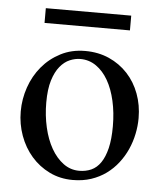

<svg xmlns="http://www.w3.org/2000/svg" viewBox="-48 -646 595 703"><g transform="rotate(5 250.0 -295.0)"><path d="M465.8 -231.9Q465.8 -203.1 459.7 -173.6Q453.6 -144 441.4 -116.7Q429.2 -89.4 410.6 -65.4Q392.1 -41.5 367.7 -23.7Q343.3 -5.9 312.5 4.4Q281.7 14.6 245.1 14.6Q198.2 14.6 159.4 -4.4Q120.6 -23.4 92.5 -55.7Q64.5 -87.9 49.1 -130.4Q33.7 -172.9 33.7 -219.2Q33.7 -264.6 48.6 -307.9Q63.5 -351.1 91.6 -384.8Q119.6 -418.5 159.7 -439.2Q199.7 -460 250 -460Q298.3 -460 337.9 -442.4Q377.4 -424.8 406 -394Q434.6 -363.3 450.2 -321.5Q465.8 -279.8 465.8 -231.9ZM374.5 -194.3Q374.5 -244.1 364.7 -287.1Q355 -330.1 336.9 -361.6Q318.8 -393.1 293 -411.1Q267.1 -429.2 234.9 -429.2Q215.8 -429.2 196 -420.9Q176.3 -412.6 160.2 -393.1Q144 -373.5 134 -341.1Q124 -308.6 124 -259.8Q124 -211.9 134 -168.5Q144 -125 162.6 -92.3Q181.2 -59.6 207.3 -40.3Q233.4 -21 265.6 -21Q290 -21 310.1 -30Q330.1 -39.1 344.2 -59.6Q358.4 -80.1 366.5 -113.3Q374.5 -146.5 374.5 -194.3ZM92.3 -549.3V-603.5H406.2V-549.3Z"/></g></svg>

Font: Doulos SIL Afr
Style: Regular
Weight: 400
Designer: Walt Agee, Victor Gaultney, Peter Martin, Debbi Hosken, Becca Hirsbrunner
Foundry: SIL International
Version: Version 5.000